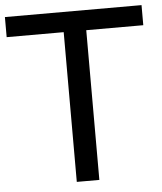

<svg xmlns="http://www.w3.org/2000/svg" viewBox="-52 -773 689 819"><g transform="rotate(-5 292.5 -363.5)"><path d="M340.3 0V-641.1H584.5V-727.1H-0.5V-641.1H243.7V0Z"/></g></svg>

Font: SG Kara SemiBold
Style: Regular
Weight: 400
Designer: Damoon Khanjanzadeh
Version: Version 1.000